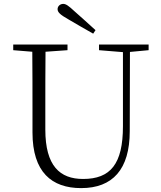

<svg xmlns="http://www.w3.org/2000/svg" viewBox="-20 -952 828 987"><path d="M471 -797C434 -830 398 -864 363 -894C333 -922 319 -932 305 -932C289 -932 276 -920 276 -905C276 -889 290 -876 329 -854C371 -829 415 -804 459 -779ZM489 -694 612 -684V-303C612 -109 548 -32 407 -32C288 -32 213 -99 213 -286V-387C213 -489 213 -588 214 -686L327 -694V-723H48V-694L146 -686C147 -587 147 -488 147 -387V-271C147 -67 246 15 397 15C559 15 647 -81 647 -278L648 -685L744 -694V-723H489Z"/></svg>

Font: Noto Serif TC ExtraLight
Style: Regular
Weight: 200
Designer: Ryoko NISHIZUKA 西塚涼子 (kana & ideographs); Frank Grießhammer (Latin, Greek & Cyrillic); Wenlong ZHANG 张文龙 (bopomofo); San
Foundry: Adobe
Version: Version 2.001;hotconv 1.1.0;makeotfexe 2.6.0